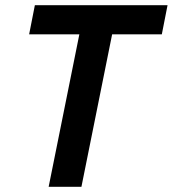

<svg xmlns="http://www.w3.org/2000/svg" viewBox="-20 -718 664 738"><path d="M602 -586 624 -698H114L92 -586H285L167 0H293L411 -586Z"/></svg>

Font: Braiins Sans SemiBold
Style: Italic
Weight: 600
Italic angle: -11.31°
Designer: Mike Abbink, Paul van der Laan, Pieter van Rosmalen, Jiri Chlebus, Lubos Buracinsky
Foundry: Bold Monday, Sudetype
Version: Version 1.000;hotconv 1.0.109;makeotfexe 2.5.65596